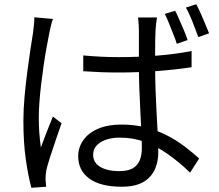

<svg xmlns="http://www.w3.org/2000/svg" viewBox="-20 -843 1040 911"><path d="M375 -580Q418 -576 459.5 -574Q501 -572 544 -572Q635 -572 724 -579Q813 -586 889 -601V-524Q809 -512 720 -505.5Q631 -499 543 -499Q500 -499 459.5 -500.5Q419 -502 375 -505ZM725 -760Q722 -744 720.5 -729.5Q719 -715 718 -699Q717 -681 716.5 -653.5Q716 -626 716 -594Q716 -562 716 -532Q716 -475 718 -418Q720 -361 723 -307Q726 -253 728.5 -206Q731 -159 731 -120Q731 -89 722.5 -60Q714 -31 694.5 -7.5Q675 16 641.5 29.5Q608 43 558 43Q457 43 404 4.5Q351 -34 351 -102Q351 -143 375 -177.5Q399 -212 445 -232Q491 -252 556 -252Q619 -252 673 -238Q727 -224 772.5 -200.5Q818 -177 856 -148Q894 -119 925 -91L882 -24Q830 -74 777.5 -111Q725 -148 669 -169Q613 -190 549 -190Q493 -190 457.5 -168Q422 -146 422 -109Q422 -71 456 -51Q490 -31 544 -31Q587 -31 610 -44.5Q633 -58 643 -82.5Q653 -107 653 -140Q653 -167 651 -212.5Q649 -258 646 -313Q643 -368 641 -424.5Q639 -481 639 -531Q639 -583 639 -627.5Q639 -672 639 -698Q639 -711 638 -728.5Q637 -746 635 -760ZM231 -753Q228 -745 224.5 -732.5Q221 -720 218.5 -707.5Q216 -695 214 -686Q208 -657 201 -618.5Q194 -580 187.5 -535.5Q181 -491 175.5 -445.5Q170 -400 167 -358Q164 -316 164 -283Q164 -246 166.5 -213Q169 -180 174 -143Q182 -166 192 -192Q202 -218 212.5 -244Q223 -270 231 -290L272 -258Q260 -224 245.5 -181.5Q231 -139 218.5 -100.5Q206 -62 200 -37Q198 -27 197 -14.5Q196 -2 196 8Q197 15 197.5 25Q198 35 199 43L129 48Q114 -6 102.5 -86.5Q91 -167 91 -269Q91 -324 96.5 -384.5Q102 -445 109.5 -503Q117 -561 124.5 -609.5Q132 -658 137 -689Q139 -707 141 -725.5Q143 -744 143 -761ZM811 -792Q820 -775 831 -749.5Q842 -724 853 -698.5Q864 -673 870 -653L819 -635Q812 -657 802 -682Q792 -707 782 -732Q772 -757 762 -777ZM911 -823Q921 -805 932 -780Q943 -755 953.5 -730Q964 -705 972 -685L921 -667Q909 -700 893.5 -739.5Q878 -779 862 -807Z"/></svg>

Font: Noto Sans KR
Style: Regular
Weight: 400
Designer: Ryoko NISHIZUKA  (kana, bopomofo & ideographs); Paul D. Hunt (Latin, Greek & Cyrillic); Sandoll Communications , Soo-you
Foundry: Adobe
Version: Version 2.004-H2;hotconv 1.0.118;makeotfexe 2.5.65603